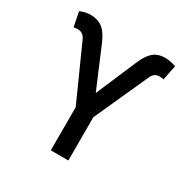

<svg xmlns="http://www.w3.org/2000/svg" viewBox="-166 -884 1009 1031"><g transform="rotate(30 338.5 -368.5)"><path d="M283.7 0V-267.6L133.3 -602.5Q117.7 -635.7 85.9 -635.7Q65.4 -635.7 59.6 -632.3L41.5 -723.1Q73.2 -737.3 107.4 -737.3Q150.4 -737.3 180.4 -714.6Q210.4 -691.9 234.4 -634.3L338.9 -387.2L443.8 -632.8Q466.3 -687.5 494.1 -712.4Q522 -737.3 568.8 -737.3Q602.5 -737.3 635.7 -724.6L617.2 -632.3Q609.4 -635.7 590.8 -635.7Q558.6 -635.7 543.9 -602.5L392.6 -268.1V0Z"/></g></svg>

Font: Interop Med
Style: Regular
Weight: 500
Designer: Rasmus Andersson, Google, Jang Haemin
Foundry: jhaemin
Version: Version 1.007